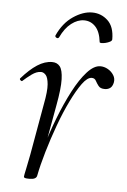

<svg xmlns="http://www.w3.org/2000/svg" viewBox="-46 -610 431 654"><g transform="rotate(5 169.0 -283.5)"><path d="M105 -6 95 -7Q103 -50 118 -102Q133 -154 153 -205.5Q173 -257 195.5 -300Q218 -343 241.5 -369Q265 -395 287 -395Q300 -395 312.5 -388Q325 -381 332.5 -369Q340 -357 337 -343Q334 -330 326.5 -324.5Q319 -319 308 -319Q293 -319 286.5 -327.5Q280 -336 275.5 -344.5Q271 -353 261 -353Q246 -353 228.5 -329Q211 -305 192 -266Q173 -227 156 -180.5Q139 -134 125.5 -88Q112 -42 105 -6ZM80 8Q67 8 63.5 6.5Q60 5 60 2Q60 -1 65.5 -26.5Q71 -52 75 -74L106 -249Q115 -295 113 -318Q111 -341 103.5 -349.5Q96 -358 87 -358Q72 -358 55.5 -346Q39 -334 26 -322Q24 -320 20 -323.5Q16 -327 18 -330Q46 -362 71.5 -378.5Q97 -395 122 -395Q139 -395 148.5 -383Q158 -371 159 -339.5Q160 -308 149 -249L105 -6Q103 8 80 8ZM277 -477Q273 -512 257 -529Q241 -546 218 -546Q196 -546 174.5 -529.5Q153 -513 138 -481Q135 -476 129.5 -478.5Q124 -481 125 -486Q145 -530 178.5 -552.5Q212 -575 243 -575Q274 -575 296.5 -554Q319 -533 319 -490Q319 -485 312.5 -481.5Q306 -478 298 -476Q290 -474 283.5 -474Q277 -474 277 -477Z"/></g></svg>

Font: Cormorant Garamond Light Light
Style: Italic
Weight: 300
Italic angle: -10°
Version: Version 4.001